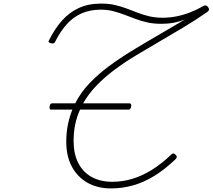

<svg xmlns="http://www.w3.org/2000/svg" viewBox="-20 -1035 1187 1072"><path d="M600 17Q524 17 468 -15Q412 -47 381 -105Q350 -163 350 -244Q350 -294 359 -338.5Q368 -383 384 -423H265Q259 -423 257.5 -428Q256 -433 257 -442Q259 -450 262 -454Q265 -458 271 -458H400Q431 -519 478.5 -569Q526 -619 586.5 -664Q647 -709 716.5 -751.5Q786 -794 860.5 -837Q935 -880 1012 -926Q982 -914 950 -908Q918 -902 883 -902Q837 -902 802 -910Q767 -918 736.5 -929.5Q706 -941 675.5 -952.5Q645 -964 613 -972.5Q581 -981 542 -981Q482 -981 435 -960Q388 -939 352.5 -899.5Q317 -860 289 -804Q286 -797 281 -794Q276 -791 267 -793Q257 -795 253 -799Q249 -803 254 -811Q286 -875 326.5 -920.5Q367 -966 420.5 -990.5Q474 -1015 544 -1015Q588 -1015 622 -1007Q656 -999 687 -987.5Q718 -976 748.5 -964Q779 -952 813.5 -944Q848 -936 888 -936Q927 -936 965 -943.5Q1003 -951 1040.5 -965.5Q1078 -980 1115 -1001Q1123 -1006 1129.5 -1004.5Q1136 -1003 1142 -995Q1148 -987 1146.5 -980Q1145 -973 1137 -968Q1071 -922 1001.5 -880.5Q932 -839 865 -800Q798 -761 735 -723Q672 -685 617.5 -644Q563 -603 519 -557.5Q475 -512 444 -458H703Q709 -458 711.5 -453.5Q714 -449 712 -440Q711 -431 707 -427Q703 -423 697 -423H427Q409 -384 400 -340.5Q391 -297 391 -247Q391 -176 417 -125Q443 -74 491.5 -47Q540 -20 607 -20Q665 -20 720.5 -37Q776 -54 830 -88Q884 -122 936 -172Q941 -178 947.5 -178Q954 -178 960 -171Q968 -164 967 -158Q966 -152 960 -146Q899 -88 841 -52.5Q783 -17 723 0Q663 17 600 17Z"/></svg>

Font: Playwrite BE VLG Thin
Style: Regular
Weight: 250
Designer: Veronika Burian, José Scaglione
Foundry: TypeTogether
Version: Version 1.002